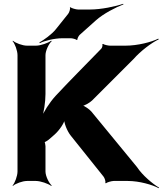

<svg xmlns="http://www.w3.org/2000/svg" viewBox="-20 -951 856 1009"><path d="M352 -238 524 -23C530 -16 537 5 533 11L537 12C542 7 567 0 577 0H652C712 0 781 20 814 38L816 35C783 16 728 -30 700 -73L460 -365C450 -377 421 -397 409 -398V-394C421 -393 453 -412 464 -423L682 -641C719 -683 777 -727 814 -744L812 -748C776 -730 704 -711 639 -711H558C549 -711 526 -716 522 -720L517 -718C521 -714 517 -700 512 -695C432 -612 350 -531 272 -447C240 -412 207 -360 196 -329L200 -328C210 -359 219 -414 219 -457V-661C219 -685 237 -722 252 -735L249 -737C233 -725 193 -711 169 -711H122C98 -711 61 -725 48 -737L46 -735C58 -722 72 -685 72 -661V-50C72 -26 58 11 46 24L48 26C61 14 98 0 122 0H169C193 0 233 14 249 26L252 24C237 11 219 -26 219 -50V-183C219 -188 216 -206 213 -207L212 -204C215 -202 232 -214 236 -217L267 -244C292 -266 320 -307 322 -329H317C315 -307 332 -263 352 -238ZM338 -878 274 -798C252 -770 209 -740 187 -728L189 -724C211 -736 266 -750 308 -750H352C360 -750 380 -745 382 -741L387 -742C385 -747 393 -762 398 -767L484 -844C523 -879 589 -913 629 -928L627 -931C587 -917 511 -901 453 -901H390C380 -901 355 -908 350 -913L347 -912C351 -906 344 -885 338 -878Z"/></svg>

Font: Asimov
Style: EdgeWide
Weight: 500
Designer: Google
Version: Version 2.000980: 2014